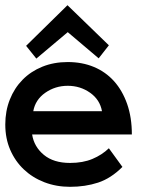

<svg xmlns="http://www.w3.org/2000/svg" viewBox="-30 -703 596 734"><path d="M92.8 -189Q100.1 -142.1 137.5 -111.1Q174.8 -80.1 237.8 -80.1Q287.1 -80.1 323.5 -95.5Q359.9 -110.8 386.2 -136.2L438 -64.9Q394 -21 345 -4.9Q295.9 11.2 237.8 11.2Q185.1 11.2 139.6 -6.3Q94.2 -23.9 61 -55.4Q27.8 -86.9 9 -130.4Q-9.8 -173.8 -9.8 -227.1Q-9.8 -278.8 7.6 -322.5Q24.9 -366.2 56.4 -398.2Q87.9 -430.2 131.8 -448Q175.8 -465.8 229 -465.8Q284.2 -465.8 329.1 -447Q374 -428.2 406 -392.6Q438 -356.9 456.1 -305.4Q474.1 -253.9 474.1 -189ZM359.9 -277.8Q352.1 -321.8 314.5 -348.4Q276.9 -375 229 -375Q181.2 -375 143.1 -348.4Q105 -321.8 97.2 -277.8ZM386.2 -529.8 347.2 -480 229 -580.1 108.9 -479 69.8 -527.8 228 -683.1Z"/></svg>

Font: Anonymous Pro
Style: Bold
Weight: 700
Monospace: yes
Designer: Mark Simonson
Version: Version 1.003